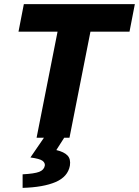

<svg xmlns="http://www.w3.org/2000/svg" viewBox="-20 -670 676 934"><path d="M158 0 260 -516H70L96 -650H636L610 -516H420L318 0ZM90 244V178Q147 175 170.5 166Q194 157 198 136Q200 122 186.5 112Q173 102 128 96L202 -12H300L254 60Q292 69 308.5 86.5Q325 104 320 136Q310 190 250.5 215.5Q191 241 90 244Z"/></svg>

Font: Source Code Pro ExtraLight Black
Style: Italic
Weight: 900
Italic angle: -11°
Monospace: yes
Version: Version 1.016;hotconv 1.0.116;makeotfexe 2.5.65601